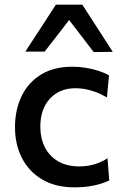

<svg xmlns="http://www.w3.org/2000/svg" viewBox="-20 -796 531 826"><path d="M301 10Q219 10 161.8 -23.8Q104.5 -57.5 74.5 -116Q44.5 -174.5 44.5 -248.5Q44.5 -323 72.8 -382Q101 -441 156.2 -475Q211.5 -509 292 -509Q321 -509 349.8 -504.2Q378.5 -499.5 404 -491.2Q429.5 -483 449 -472L440 -377Q412 -393 387.8 -401.5Q363.5 -410 343 -413.2Q322.5 -416.5 305.5 -416.5Q236.5 -416.5 195 -371.8Q153.5 -327 153.5 -251Q153.5 -202 172.5 -163.5Q191.5 -125 229.2 -102.5Q267 -80 323 -80Q343.5 -80 364 -83.8Q384.5 -87.5 404.2 -95.2Q424 -103 442.5 -115L450 -19.5Q433 -11.5 411 -4.8Q389 2 361.5 6Q334 10 301 10ZM383 -572Q353 -611 323.8 -649.5Q294.5 -688 264 -727H290.5Q260.5 -688 231.2 -650Q202 -612 172 -574H89Q121.5 -624 154.5 -674.5Q187.5 -725 220.5 -776H334Q367 -725 399.8 -674.2Q432.5 -623.5 465 -573Z"/></svg>

Font: Commissioner Thin Medium
Style: Regular
Weight: 500
Version: Version 1.000